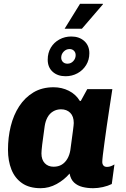

<svg xmlns="http://www.w3.org/2000/svg" viewBox="-20 -980 662 1010"><path d="M194 10Q134 10 96 -16.5Q58 -43 40 -88.5Q22 -134 22 -192Q22 -257 36.5 -316Q51 -375 81 -421Q111 -467 156 -494Q201 -521 262 -521Q305 -521 342 -502.5Q379 -484 400 -449H405L439 -511H571Q564 -463 556 -413Q548 -363 541.5 -316Q535 -269 529.5 -229.5Q524 -190 521 -164Q518 -138 518 -128Q518 -117 524 -109.5Q530 -102 543 -102Q554 -102 564 -106Q574 -110 582 -115L568 -12Q548 -2 521.5 4Q495 10 470 10Q440 10 414 3.5Q388 -3 370 -19.5Q352 -36 346 -67Q318 -34 278 -12Q238 10 194 10ZM262 -103Q287 -103 305 -114Q323 -125 334.5 -145Q346 -165 350 -190Q360 -263 364 -294Q368 -325 368 -333Q368 -368 349.5 -386.5Q331 -405 301 -405Q278 -405 259.5 -394Q241 -383 230 -363Q219 -343 215 -316Q206 -255 202 -220Q198 -185 198 -173Q198 -140 215.5 -121.5Q233 -103 262 -103ZM320 -829 401 -960H521L522 -958L411 -829ZM325 -579Q283 -579 257 -602.5Q231 -626 231 -666Q231 -702 247.5 -729.5Q264 -757 292.5 -772.5Q321 -788 355 -788Q397 -788 423.5 -764Q450 -740 450 -700Q450 -665 433 -637.5Q416 -610 387.5 -594.5Q359 -579 325 -579ZM335 -645Q353 -645 365.5 -658.5Q378 -672 378 -690Q378 -704 369 -713Q360 -722 346 -722Q328 -722 315 -708.5Q302 -695 302 -677Q302 -663 311 -654Q320 -645 335 -645Z"/></svg>

Font: Chivo Medium ExtraBold
Style: Italic
Weight: 800
Italic angle: -8.05°
Version: Version 2.002